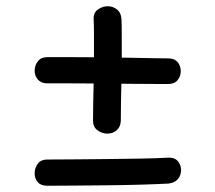

<svg xmlns="http://www.w3.org/2000/svg" viewBox="-20 -589 690 615"><path d="M367 -202Q366 -182 353.5 -171.5Q341 -161 324 -161Q307 -161 292.5 -171.5Q278 -182 278 -202Q278 -222 278.5 -254.5Q279 -287 280 -326Q281 -365 281 -404Q281 -443 281 -475.5Q281 -508 280 -528Q279 -548 293.5 -558.5Q308 -569 325 -569Q342 -569 355 -558.5Q368 -548 369 -528Q370 -511 370 -479.5Q370 -448 370 -409.5Q370 -371 369 -331.5Q368 -292 367.5 -258Q367 -224 367 -202ZM131 -322Q112 -322 101.5 -334Q91 -346 91 -362Q91 -380 101.5 -393Q112 -406 131 -406Q157 -406 201.5 -406Q246 -406 297 -405.5Q348 -405 396 -404Q444 -403 477.5 -402.5Q511 -402 519 -402Q539 -402 549 -390Q559 -378 559 -361Q559 -345 549 -332.5Q539 -320 519 -320Q513 -320 481 -320Q449 -320 402 -320.5Q355 -321 303 -321.5Q251 -322 205.5 -322Q160 -322 131 -322ZM131 6Q111 6 101 -5.5Q91 -17 91 -34Q91 -51 101 -64.5Q111 -78 131 -78Q164 -78 214.5 -78.5Q265 -79 321.5 -79.5Q378 -80 430.5 -81Q483 -82 519 -84Q539 -85 549.5 -73Q560 -61 560 -44Q560 -27 549.5 -15Q539 -3 519 -1Q482 1 430.5 2.5Q379 4 323.5 4.5Q268 5 217.5 5.5Q167 6 131 6Z"/></svg>

Font: Playpen Sans
Style: Regular
Weight: 400
Designer: Laura Meseguer, Veronika Burian, José Scaglione, Kostas Bartsokas, Vera Evstafieva, Tom Grace, Yorlmar Campos
Foundry: TypeTogether
Version: Version 2.000